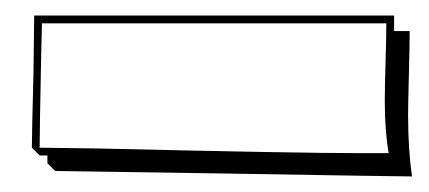

<svg xmlns="http://www.w3.org/2000/svg" viewBox="-20 -392 552 247"><path d="M31 -192 21 -202Q21 -219 23 -295Q24 -359 24 -372H487V-352H507Q507 -333 506 -295Q505 -260 505 -244Q505 -200 510 -165Q495 -165 255 -169Q62 -172 51 -172L41 -182V-192ZM31 -202Q37 -202 105 -201Q364 -195 440 -195H480Q475 -224 475 -262Q475 -278 476 -312Q477 -346 477 -362H34Q34 -359 33 -323Q31 -223 31 -202Z"/></svg>

Font: Londrina Shadow
Style: Regular
Weight: 400
Designer: Marcelo Magalhaes
Foundry: Marcelo Magalhães
Version: Version 1.001 2011